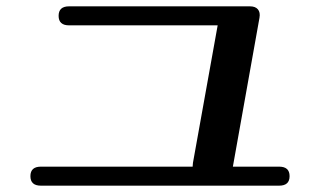

<svg xmlns="http://www.w3.org/2000/svg" viewBox="-20 -626 1001 606"><path d="M861 -100Q894 -100 894 -70Q894 -40 861 -40H109Q76 -40 76 -70Q76 -100 109 -100H588Q588 -105 589 -112L667 -546H198Q165 -546 165 -576Q165 -606 198 -606H769Q786 -606 794 -596.5Q802 -587 799 -570L715 -100Z"/></svg>

Font: Yusei Magic
Style: Regular
Weight: 400
Designer: Tanukizamurai
Foundry: Yusei Magic Project
Version: Version 1.200